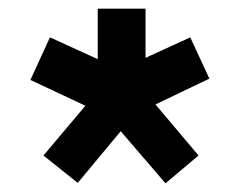

<svg xmlns="http://www.w3.org/2000/svg" viewBox="-20 -732 552 442"><path d="M159 -311 80 -374 214 -533 246 -456 50 -548 95 -646 266 -568 205 -519V-712H315V-522L252 -570L418 -646L462 -551L270 -459L303 -533L437 -374L361 -310L207 -489H307Z"/></svg>

Font: Inclusive Sans
Style: Regular
Weight: 400
Designer: Olivia King
Foundry: Olivia King
Version: Version 2.004